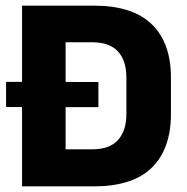

<svg xmlns="http://www.w3.org/2000/svg" viewBox="-20 -659 662 679"><path d="M1.5 -280.5V-369.5L328 -369V-280ZM167.5 0V-131H307Q367 -131 397 -163.5Q427 -196 427 -256.5V-384.5Q427 -445 397 -477.2Q367 -509.5 307 -509.5H167V-639H312.5Q449 -639 516.8 -573.2Q584.5 -507.5 584.5 -384.5V-256Q584.5 -132.5 517 -66.2Q449.5 0 312.5 0ZM58 0V-639H212V0Z"/></svg>

Font: Anek Latin Medium
Style: Bold
Weight: 700
Version: Version 1.003